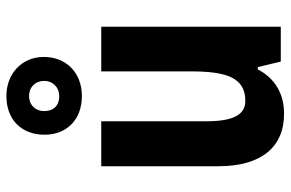

<svg xmlns="http://www.w3.org/2000/svg" viewBox="-170 -706 886 585"><g transform="rotate(-90 272.5 -413.0)"><path d="M273 -606C343 -606 392 -653 392 -722C392 -789 341 -836 273 -836C201 -836 155 -790 155 -720C155 -652 201 -606 273 -606ZM273 -675C242 -675 227 -694 227 -721C227 -748 246 -767 273 -767C300 -767 319 -748 319 -721C319 -694 299 -675 273 -675ZM484 -547H348V-275C348 -167 330 -108 258 -108C214 -108 196 -148 196 -228V-547H59V-190C59 -61 116 10 219 10C278 10 326 -16 354 -70H361L378 0H484Z"/></g></svg>

Font: Noto Sans Georgian Condensed Bold
Style: Regular
Weight: 700
Width: 3
Designer: Monotype Design Team, Akaki Razmadze
Foundry: Google LLC
Version: Version 2.005